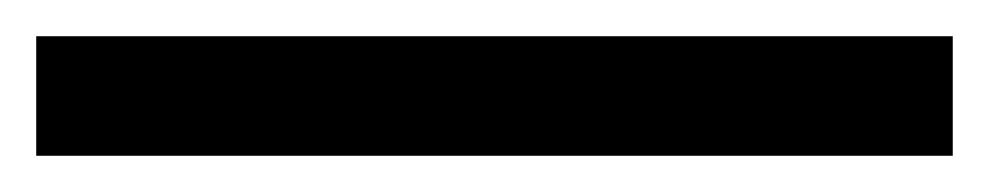

<svg xmlns="http://www.w3.org/2000/svg" viewBox="-23 -846 546 106"><path d="M503 -760H-3V-826H503Z"/></svg>

Font: Noto Sans Buhid
Style: Regular
Weight: 400
Designer: Monotype Design Team
Foundry: Monotype Imaging Inc.
Version: Version 2.001